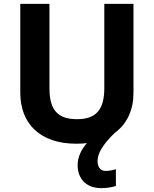

<svg xmlns="http://www.w3.org/2000/svg" viewBox="-20 -734 796 994"><path d="M485 100C485 60 512 14 574 -46C639 -93 671 -167 671 -252V-714H520V-278C520 -167 478 -117 379 -117C284 -117 236 -159 236 -277V-714H85V-254C85 -95 186 10 375 10C394 10 412 9 430 7C401 39 382 79 382 121C382 194 429 240 504 240C536 240 559 235 580 229V142C567 146 547 151 526 151C503 151 485 134 485 100Z"/></svg>

Font: Noto Sans Javanese
Style: Bold
Weight: 700
Designer: Monotype Design Team
Foundry: Monotype Imaging Inc.
Version: Version 2.005